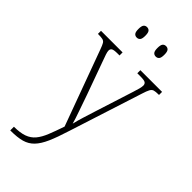

<svg xmlns="http://www.w3.org/2000/svg" viewBox="-300 -803 1107 1107"><g transform="rotate(45 253.0 -249.5)"><path d="M44 210Q94 210 126 198.5Q158 187 178.5 162.5Q199 138 215 98.5Q231 59 250 3L81 -458Q72 -483 65.5 -494Q59 -505 47 -508Q35 -511 10 -511H8V-536H184V-511H170Q138 -511 128.5 -505Q119 -499 119 -486Q119 -477 124.5 -460Q130 -443 142 -411L211 -220Q228 -170 245.5 -121Q263 -72 271 -42Q278 -72 289 -107.5Q300 -143 314 -187L388 -419Q395 -440 399.5 -457.5Q404 -475 404 -485Q404 -498 395 -504.5Q386 -511 354 -511H329V-536H506V-511H502Q479 -511 467 -507.5Q455 -504 447.5 -490Q440 -476 431 -447L287 1Q264 75 243.5 121.5Q223 168 198 194Q173 220 137.5 230Q102 240 47 240H44ZM336 -654Q323 -654 315.5 -663Q308 -672 308 -696Q308 -721 315.5 -730Q323 -739 336 -739Q349 -739 356.5 -730Q364 -721 364 -696Q364 -672 356.5 -663Q349 -654 336 -654ZM181 -654Q168 -654 160.5 -663Q153 -672 153 -696Q153 -721 160.5 -730Q168 -739 181 -739Q194 -739 201.5 -730Q209 -721 209 -696Q209 -672 201.5 -663Q194 -654 181 -654Z"/></g></svg>

Font: Noto Serif Tamil SemiCondensed ExtraLight
Style: Italic
Weight: 200
Width: 4
Italic angle: -12°
Designer: Indian Type Foundry, Tom Grace, and the Monotype Design Team
Foundry: Monotype Imaging Inc.
Version: Version 2.003; ttfautohint (v1.8.4.7-5d5b)